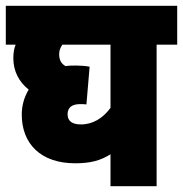

<svg xmlns="http://www.w3.org/2000/svg" viewBox="-20 -642 631 662"><path d="M591 -488V-622H0V-488H34C28 -474 26 -458 26 -441C26 -396 46 -359 79 -333C63 -307 55 -277 55 -247C55 -146 121 -79 239 -79C294 -79 327 -89 361 -110V0H520V-488ZM213 -248C213 -272 229 -283 256 -283C263 -283 271 -283 278 -282L289 -412C275 -415 252 -416 243 -416C230 -416 218 -416 206 -414C192 -422 184 -434 184 -455C184 -468 188 -478 195 -488H361V-270C335 -235 301 -213 259 -213C231 -213 213 -223 213 -248Z"/></svg>

Font: Noto Sans Devanagari UI Condensed Black
Style: Regular
Weight: 900
Width: 3
Designer: Jelle Bosma - Monotype Design Team
Foundry: Monotype Imaging Inc.
Version: Version 2.004